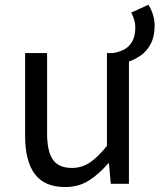

<svg xmlns="http://www.w3.org/2000/svg" viewBox="-20 -764 663 798"><path d="M514 -507.9 448.6 -543.4Q475.1 -547.4 496.1 -558.4Q517.1 -569.4 529.7 -591.9Q542.4 -614.4 542.4 -651.4Q542.4 -666.6 537.6 -682.4Q532.9 -698.3 525.6 -711.6L596.9 -744.4Q608.4 -726.2 615.6 -703.5Q622.7 -680.8 622.7 -657.3Q622.7 -612.6 606.7 -582.1Q590.7 -551.7 565.8 -534.1Q540.8 -516.5 514 -507.9ZM250.7 13.4Q164.6 13.4 124.5 -40.9Q84.3 -95.1 84.3 -199.3V-543.4H175.7V-210.3Q175.7 -134.6 199.9 -100.3Q224.2 -66 278.3 -66Q319.9 -66 353 -88.1Q386 -110.1 424.5 -157.6V-543.4H515.9V0H440.4L432.9 -85.3H430.1Q392.1 -40.9 349.5 -13.7Q306.9 13.4 250.7 13.4Z"/></svg>

Font: Noto Sans TC Thin
Style: Regular
Weight: 100
Designer: Ryoko NISHIZUKA 西塚涼子 (kana, bopomofo & ideographs); Paul D. Hunt (Latin, Greek & Cyrillic); Sandoll Communications 산돌커뮤니
Foundry: Adobe
Version: Version 2.004-H2;hotconv 1.0.118;makeotfexe 2.5.65603